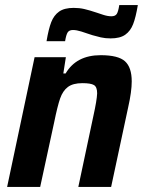

<svg xmlns="http://www.w3.org/2000/svg" viewBox="-20 -735 565 755"><path d="M116 -510H239L229 -446H238Q280 -518 376 -518Q445 -518 471.5 -494Q498 -470 498 -415Q498 -375 484 -313L417 0H288L347 -278Q361 -341 362 -368Q362 -393 349.5 -400.5Q337 -408 304 -408Q267 -408 247 -393Q227 -378 216.5 -348Q206 -318 193 -254L138 0H8ZM270 -704Q292 -704 311.5 -699.5Q331 -695 361 -685Q367 -683 385 -677Q403 -671 418 -671Q433 -671 439 -680Q445 -689 449 -715H522Q514 -667 503.5 -640Q493 -613 472.5 -598.5Q452 -584 415 -584Q394 -584 376.5 -588Q359 -592 344 -596.5Q329 -601 324 -603Q319 -605 300 -611Q281 -617 267 -617Q252 -617 246 -607.5Q240 -598 236 -573H163Q171 -621 181.5 -648Q192 -675 212.5 -689.5Q233 -704 270 -704Z"/></svg>

Font: Saira Semi Condensed SemiBold
Style: Italic
Weight: 600
Width: 4
Italic angle: -12°
Designer: Hector Gatti with collaboration of the Omnibus-Type team
Foundry: Omnibus-Type
Version: Version 1.001; ttfautohint (v1.8)